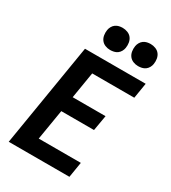

<svg xmlns="http://www.w3.org/2000/svg" viewBox="-228 -1077 1056 1189"><g transform="rotate(30 300.0 -482.0)"><path d="M31 0 152 -735H586L568 -625H267L236 -437H471L452 -327H218L182 -110H483L465 0ZM490 -806Q471 -806 454 -813Q437 -820 426.5 -834Q416 -848 413 -866.5Q410 -885 413 -904Q415 -917 422 -929.5Q429 -942 440 -950Q451 -958 464 -961Q477 -964 490 -964Q509 -964 526.5 -957Q544 -950 554.5 -936Q565 -922 568 -903.5Q571 -885 568 -866Q566 -853 559 -840.5Q552 -828 541 -820Q530 -812 516.5 -809Q503 -806 490 -806ZM290 -806Q271 -806 254 -813Q237 -820 226.5 -834Q216 -848 213 -866.5Q210 -885 213 -904Q215 -917 222 -929.5Q229 -942 240 -950Q251 -958 264 -961Q277 -964 290 -964Q309 -964 326.5 -957Q344 -950 354.5 -936Q365 -922 368 -903.5Q371 -885 368 -866Q366 -853 359 -840.5Q352 -828 341 -820Q330 -812 316.5 -809Q303 -806 290 -806Z"/></g></svg>

Font: Iosevka Curly XBdExObl
Style: Regular
Weight: 800
Width: 7
Italic angle: -9°
Monospace: yes
Designer: Belleve Invis
Foundry: Belleve Invis
Version: Version 11.1.0; ttfautohint (v1.8.3)